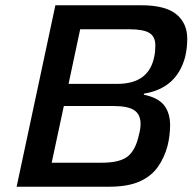

<svg xmlns="http://www.w3.org/2000/svg" viewBox="-20 -708 735 728"><path d="M43 0 190 -688H516Q607 -688 648.5 -654Q690 -620 690 -561Q690 -526 682 -492Q650 -373 526 -353L525 -349Q579 -338 602 -309Q625 -280 625 -233Q625 -216 622.5 -194.5Q620 -173 615 -154Q603 -110 578.5 -75Q554 -40 509.5 -20Q465 0 393 0ZM240 -390H425Q545 -390 565 -494Q569 -511 569 -536Q569 -569 546.5 -583Q524 -597 470 -597H284ZM176 -91H365Q435 -91 465 -115.5Q495 -140 507 -198Q510 -209 511.5 -219Q513 -229 513 -238Q513 -274 489 -290Q465 -306 411 -306H222Z"/></svg>

Font: Saira Medium
Style: Italic
Weight: 500
Italic angle: -12°
Designer: Hector Gatti with collaboration of the Omnibus-Type team
Foundry: Omnibus-Type
Version: Version 1.100; ttfautohint (v1.8.3)